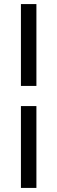

<svg xmlns="http://www.w3.org/2000/svg" viewBox="-20 -795 282 945"><path d="M159.2 -774.9V-372.1H83V-774.9ZM159.2 -272.9V129.9H83V-272.9Z"/></svg>

Font: Rawline Medium
Style: Regular
Weight: 500
Designer: Matt McInerney, Pablo Impallari, Rodrigo Fuenzalida
Foundry: Matt McInerney, Pablo Impallari, Rodrigo Fuenzalida
Version: Version 4.020;PS 004.020;hotconv 1.0.88;makeotf.lib2.5.64775